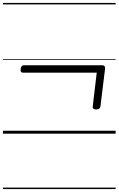

<svg xmlns="http://www.w3.org/2000/svg" viewBox="-20 -905 803 1300"><path d="M632 -164Q618 -164 612 -169.5Q606 -175 608 -185L635 -413H136Q126 -413 122 -419Q118 -425 120 -438Q123 -463 141 -463H674Q694 -463 691 -437L660 -184Q658 -174 651.5 -169Q645 -164 632 -164ZM0 365H763V375H0ZM0 -20H763V0H0ZM0 -505H763V-500H0ZM0 -885H763V-875H0Z"/></svg>

Font: Playwrite GB S Guides
Style: Italic
Weight: 400
Italic angle: -7.01216°
Designer: Veronika Burian, José Scaglione
Foundry: TypeTogether
Version: Version 1.002